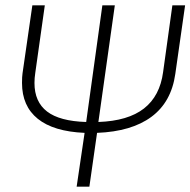

<svg xmlns="http://www.w3.org/2000/svg" viewBox="-20 -704 718 724"><path d="M678 -684 641 -425Q626 -319 551 -263.5Q476 -208 346 -203L317 0H269L299 -203Q182 -208 122.5 -256Q63 -304 63 -391Q63 -415 65 -428L102 -684H149L113 -429Q110 -410 110 -391Q110 -320 157.5 -283.5Q205 -247 305 -244L366 -684H413L351 -244Q463 -248 523 -295Q583 -342 595 -432L630 -684Z"/></svg>

Font: Fira Sans ExtraLight
Style: Italic
Weight: 275
Italic angle: -8°
Designer: Carrois Corporate & Edenspiekermann AG
Foundry: Carrois Corporate GbR & Edenspiekermann AG
Version: Version 4.203